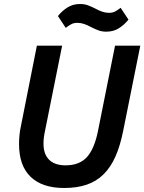

<svg xmlns="http://www.w3.org/2000/svg" viewBox="-20 -926 720 958"><path d="M290 -698 205 -275Q201 -257 199 -241Q197 -225 197 -210Q197 -156 225.5 -128.5Q254 -101 307 -101Q376 -101 413.5 -142Q451 -183 469 -273L554 -698H680L595 -275Q580 -199 556 -145Q532 -91 496.5 -56Q461 -21 412.5 -4.5Q364 12 300 12Q191 12 133 -43.5Q75 -99 75 -207Q75 -227 77 -250Q79 -273 85 -300L164 -698ZM511 -768Q488 -768 471 -774.5Q454 -781 436 -790Q416 -801 399.5 -806.5Q383 -812 366 -812Q349 -812 337 -806Q325 -800 308 -787L269 -846Q290 -872 317 -889Q344 -906 379 -906Q402 -906 419 -899.5Q436 -893 454 -884Q474 -873 490.5 -867.5Q507 -862 524 -862Q541 -862 553 -868Q565 -874 582 -887L621 -828Q600 -802 573 -785Q546 -768 511 -768Z"/></svg>

Font: IBM Plex Sans SmBld
Style: Italic
Weight: 600
Italic angle: -11°
Designer: Mike Abbink, Paul van der Laan, Pieter van Rosmalen
Foundry: Bold Monday
Version: Version 3.005